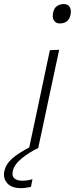

<svg xmlns="http://www.w3.org/2000/svg" viewBox="-99 -748 378 970"><path d="M48 0Q60 -57 71 -107.5Q81.5 -158.5 95 -220.5L105.5 -270Q119 -333 130 -386Q141 -439 153 -494.5L200 -496.5Q187.5 -439 176.5 -387Q165.5 -334.5 151.5 -270L141 -220.5Q128 -159 117 -107.5Q106 -56 94 0ZM203.5 -629.5Q184 -629.5 174 -644Q167.5 -653.5 167.5 -667.5Q167.5 -674.5 169 -682.5Q174 -707.5 189 -717.5Q204 -727.5 223.5 -727.5Q243.5 -727.5 253 -713Q259 -703 259 -689.5Q259 -682.5 257.5 -674Q252.5 -650 238.2 -639.8Q224 -629.5 203.5 -629.5ZM7 202.5Q-40.5 202.5 -62.5 177.5Q-79 159 -79 134.5Q-79 126 -77 117Q-69.5 81 -37.8 53Q-6 25 58 -8L60.5 -20.5L85 -22L94 0Q46.5 22.5 9.2 53.5Q-28 84.5 -34.5 117Q-36 124 -36 130Q-36 144.5 -26.5 153Q-13 165 13 165Q29.5 165 43.2 162.5Q57 160 65 157L57.5 196Q47.5 198.5 33 200.5Q18.5 202.5 7 202.5Z"/></svg>

Font: Heraclito ExtraLight
Style: Italic
Weight: 200
Italic angle: -12°
Designer: Kostas Bartsokas (font) & Cristiano Sobral (main changes)
Foundry: Kostas Bartsokas (font) & Cristiano Sobral (main changes)
Version: Version 1.00;July 8, 2020;FontCreator 13.0.0.2655 64-bit